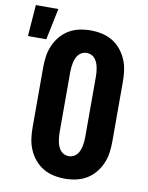

<svg xmlns="http://www.w3.org/2000/svg" viewBox="-145 -885 736 958"><g transform="rotate(10 223.0 -406.0)"><path d="M250 8Q221 8 193 2Q165 -4 140.5 -18.5Q116 -33 97.5 -55Q79 -77 67.5 -103.5Q56 -130 52 -158Q48 -186 48 -215V-520Q48 -549 52 -577Q56 -605 67.5 -631.5Q79 -658 97.5 -680Q116 -702 140.5 -716.5Q165 -731 193 -737Q221 -743 250 -743Q279 -743 307 -737Q335 -731 359.5 -716.5Q384 -702 402.5 -680Q421 -658 432.5 -631.5Q444 -605 448 -577Q452 -549 452 -520V-215Q452 -186 448 -158Q444 -130 432.5 -103.5Q421 -77 402.5 -55Q384 -33 359.5 -18.5Q335 -4 307 2Q279 8 250 8ZM250 -106Q262 -106 273 -111Q284 -116 291.5 -125Q299 -134 303.5 -145Q308 -156 310.5 -168Q313 -180 314 -191.5Q315 -203 315 -215V-520Q315 -532 314 -543.5Q313 -555 310.5 -567Q308 -579 303.5 -590Q299 -601 291.5 -610Q284 -619 273 -624Q262 -629 250 -629Q238 -629 227 -624Q216 -619 208.5 -610Q201 -601 196.5 -590Q192 -579 189.5 -567Q187 -555 186 -543.5Q185 -532 185 -520V-215Q185 -203 186 -191.5Q187 -180 189.5 -168Q192 -156 196.5 -145Q201 -134 208.5 -125Q216 -116 227 -111Q238 -106 250 -106ZM-54 -661 -42 -820H72L39 -661Z"/></g></svg>

Font: Iosevka Heavy
Style: Regular
Weight: 900
Monospace: yes
Designer: Belleve Invis
Foundry: Belleve Invis
Version: Version 32.5.0; ttfautohint (v1.8.4)